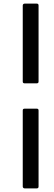

<svg xmlns="http://www.w3.org/2000/svg" viewBox="-20 -850 297 1055"><path d="M115.2 -392.1Q105 -392.1 105 -401.9V-819.8Q105 -824.2 107.9 -827.1Q110.8 -830.1 115.2 -830.1H182.1Q191.9 -830.1 191.9 -819.8V-401.9Q191.9 -392.1 182.1 -392.1ZM115.2 185.1Q110.8 185.1 107.9 182.1Q105 179.2 105 174.8V-243.2Q105 -252.9 115.2 -252.9H182.1Q191.9 -252.9 191.9 -243.2V174.8Q191.9 185.1 182.1 185.1Z"/></svg>

Font: Sofia Sans
Style: Italic
Weight: 400
Italic angle: -9°
Designer: Botio Nikoltchev, Ani Petrova
Foundry: lettersoup
Version: Version 4.100